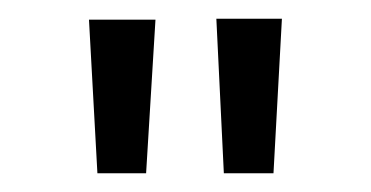

<svg xmlns="http://www.w3.org/2000/svg" viewBox="-20 -789 396 205"><path d="M136 -604H84L75 -768H146ZM281 -769 272 -604H219L211 -769Z"/></svg>

Font: SUIT
Style: Regular
Weight: 400
Designer: Sunn Youn; Korean Glyphs from Source Han Sans (Sandoll Communications; Soo-young Jang, Joo-yeon Kang)
Foundry: Sunn
Version: Version 1.140